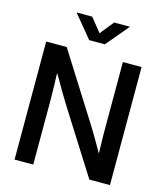

<svg xmlns="http://www.w3.org/2000/svg" viewBox="-134 -1042 985 1143"><g transform="rotate(15 358.5 -470.5)"><path d="M64.5 0H179.7V-384.3C179.7 -416.5 179.2 -479.5 175.8 -564C222.7 -481.9 262.2 -416 282.7 -383.8L525.4 0H652.3V-727.5H537.1V-306.6C537.1 -279.3 538.1 -217.8 540 -164.1C510.7 -216.3 478 -271.5 461.4 -298.8L190.9 -727.5H64.5ZM291 -941.4H194.8V-940.9L309.6 -801.8H406.2L522.9 -940.9V-941.4H425.8L358.4 -857.4Z"/></g></svg>

Font: Raveo Display Display Medium
Style: Regular
Weight: 500
Designer: Jakub Foglar, Rasmus Andersson (Inter)
Foundry: Jakubfoglar.com
Version: Version 1.100;Glyphs 3.2.3 (3260)